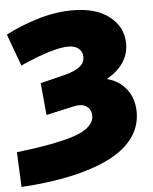

<svg xmlns="http://www.w3.org/2000/svg" viewBox="-56 -596 675 846"><g transform="rotate(-5 282.0 -173.0)"><path d="M4.9 205.1 -2 50.8Q66.4 42.5 114.5 34.7Q162.6 26.9 208.5 15.6Q254.4 4.4 282 -8.5Q309.6 -21.5 326.2 -39.6Q342.8 -57.6 342.8 -80.1Q342.8 -107.4 322 -122.3Q301.3 -137.2 261.2 -127.9L142.1 -101.1L128.9 -243.2L241.2 -271Q284.2 -282.7 305.2 -299.6Q326.2 -316.4 326.2 -341.8Q326.2 -364.3 310.3 -378.7Q294.4 -393.1 263.2 -393.1Q197.3 -393.1 50.8 -328.1L-1 -469.2Q64.5 -503.9 142.8 -527.3Q221.2 -550.8 295.9 -550.8Q401.4 -550.8 460.2 -503.4Q519 -456.1 519 -383.8Q519 -292.5 420.9 -235.8Q474.6 -222.7 506.8 -180.9Q539.1 -139.2 539.1 -79.1Q539.1 -15.1 501 35.6Q462.9 86.4 391.8 121.1Q320.8 155.8 223.6 176.8Q126.5 197.8 4.9 205.1Z"/></g></svg>

Font: Montserrat ExtraBold
Style: Regular
Weight: 800
Designer: Julieta Ulanovsky
Foundry: Julieta Ulanovsky
Version: Version 9.000